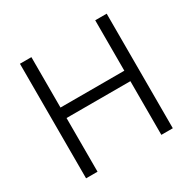

<svg xmlns="http://www.w3.org/2000/svg" viewBox="-155 -858 1020 1016"><g transform="rotate(-30 355.0 -350.0)"><path d="M550 -328H160V0H90V-700H160V-392H550V-700H620V0H550Z"/></g></svg>

Font: PT Root UI Web
Style: Regular
Weight: 400
Designer: Vitaly Kuzmin
Foundry: ParaType Ltd.
Version: Version 1.000W